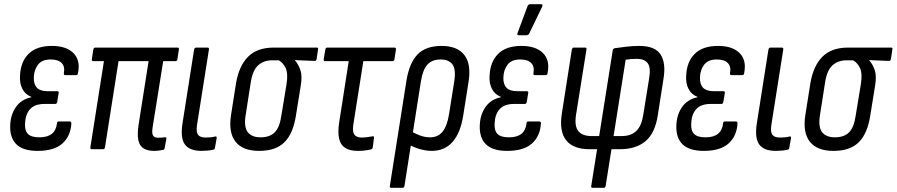

<svg xmlns="http://www.w3.org/2000/svg" viewBox="-20 -715 4296 920"><path d="M160 8Q90 8 58 -24Q26 -56 29 -116Q31 -166 56.5 -202.5Q82 -239 130 -249V-251Q101 -262 87 -289.5Q73 -317 76 -354Q79 -419 117 -457Q155 -495 229 -495Q297 -495 331.5 -461Q366 -427 354 -366Q353 -355 345 -355H292Q285 -355 286 -365Q292 -396 275.5 -413Q259 -430 222 -430Q181 -430 162 -405Q143 -380 142 -344Q141 -311 157 -294.5Q173 -278 208 -278H254Q263 -278 261 -269L254 -226Q252 -217 245 -217H194Q147 -217 124.5 -192.5Q102 -168 100 -124Q98 -89 114 -73Q130 -57 169 -57Q207 -57 228 -73.5Q249 -90 253 -124Q253 -133 261 -133H314Q322 -133 322 -123Q318 -62 278.5 -27Q239 8 160 8Z M719 8Q689 8 669.5 -3Q650 -14 643.5 -41Q637 -68 644 -117L692 -422H548L483 -9Q482 0 473 0H419Q412 0 413 -9L478 -422H427Q419 -422 420 -431L427 -477Q429 -487 437 -487H831Q839 -487 837 -477L830 -431Q829 -422 821 -422H762L711 -103Q707 -76 713.5 -65.5Q720 -55 737 -55Q745 -55 753 -55.5Q761 -56 768 -57Q779 -60 777 -49L769 -6Q768 3 761 3Q753 5 742 6.5Q731 8 719 8Z M946 8Q889 8 866.5 -22Q844 -52 854 -121L910 -477Q912 -487 920 -487H974Q983 -487 981 -477L924 -116Q919 -82 929 -69Q939 -56 965 -56Q977 -56 989 -57Q1001 -58 1011 -61Q1020 -63 1018 -52L1010 -7Q1009 1 1003 2Q991 5 975.5 6.5Q960 8 946 8Z M1222 8Q1143 8 1108.5 -36Q1074 -80 1087 -164L1111 -316Q1125 -399 1168.5 -443Q1212 -487 1292 -487H1498Q1506 -487 1504 -478L1497 -432Q1495 -423 1488 -423L1393 -427V-426Q1410 -407 1419.5 -379Q1429 -351 1421 -304L1398 -161Q1385 -76 1343.5 -34Q1302 8 1222 8ZM1229 -57Q1272 -57 1296 -80.5Q1320 -104 1328 -160L1353 -312Q1361 -363 1349 -388.5Q1337 -414 1316 -426H1284Q1244 -426 1217.5 -402.5Q1191 -379 1182 -323L1157 -163Q1148 -107 1167 -82Q1186 -57 1229 -57Z M1695 8Q1657 8 1634.5 -6Q1612 -20 1605 -50Q1598 -80 1605 -127L1651 -422H1538Q1530 -422 1531 -431L1539 -478Q1541 -487 1548 -487H1870Q1879 -487 1877 -477L1870 -431Q1869 -422 1860 -422H1721L1673 -118Q1668 -84 1678 -70Q1688 -56 1712 -56Q1727 -56 1741 -58Q1755 -60 1766 -62Q1773 -63 1772 -54L1766 -8Q1765 -2 1758 1Q1745 4 1729 6Q1713 8 1695 8Z M1855 185Q1847 185 1848 176L1928 -331Q1942 -415 1981.5 -455Q2021 -495 2096 -495Q2171 -495 2205 -451.5Q2239 -408 2225 -322L2200 -164Q2187 -79 2149 -35.5Q2111 8 2049 8Q2022 8 1992 -0.5Q1962 -9 1939 -23L1948 -87Q1968 -75 1992 -66Q2016 -57 2041 -57Q2079 -57 2101 -84.5Q2123 -112 2132 -170L2156 -321Q2166 -380 2149 -405Q2132 -430 2091 -430Q2051 -430 2028.5 -406Q2006 -382 1997 -326L1918 176Q1917 185 1908 185Z M2410 8Q2340 8 2308 -24Q2276 -56 2279 -116Q2281 -166 2306.5 -202.5Q2332 -239 2380 -249V-251Q2351 -262 2337 -289.5Q2323 -317 2326 -354Q2329 -419 2367 -457Q2405 -495 2479 -495Q2547 -495 2581.5 -461Q2616 -427 2604 -366Q2603 -355 2595 -355H2542Q2535 -355 2536 -365Q2542 -396 2525.5 -413Q2509 -430 2472 -430Q2431 -430 2412 -405Q2393 -380 2392 -344Q2391 -311 2407 -294.5Q2423 -278 2458 -278H2504Q2513 -278 2511 -269L2504 -226Q2502 -217 2495 -217H2444Q2397 -217 2374.5 -192.5Q2352 -168 2350 -124Q2348 -89 2364 -73Q2380 -57 2419 -57Q2457 -57 2478 -73.5Q2499 -90 2503 -124Q2503 -133 2511 -133H2564Q2572 -133 2572 -123Q2568 -62 2528.5 -27Q2489 8 2410 8ZM2464 -546Q2460 -546 2459 -549.5Q2458 -553 2460 -557L2508 -686Q2510 -691 2513.5 -693Q2517 -695 2523 -695H2572Q2578 -695 2579 -691.5Q2580 -688 2578 -683L2516 -555Q2512 -546 2501 -546Z M2820 185Q2811 185 2813 176L2841 0H2806Q2727 0 2693 -42.5Q2659 -85 2672 -170L2720 -477Q2722 -487 2730 -487H2784Q2792 -487 2790 -477L2740 -164Q2732 -110 2751.5 -86.5Q2771 -63 2814 -63H2851L2916 -474Q2918 -483 2926 -484Q2952 -488 2983 -491.5Q3014 -495 3043 -495Q3119 -495 3145.5 -453.5Q3172 -412 3159 -336L3132 -163Q3119 -77 3073 -38.5Q3027 0 2950 0H2910L2882 176Q2880 185 2873 185ZM2920 -63H2959Q3003 -63 3028.5 -87Q3054 -111 3062 -163L3091 -343Q3099 -393 3083 -413Q3067 -433 3033 -433Q3017 -433 3004 -432Q2991 -431 2978 -429Z M3352 8Q3282 8 3250 -24Q3218 -56 3221 -116Q3223 -166 3248.5 -202.5Q3274 -239 3322 -249V-251Q3293 -262 3279 -289.5Q3265 -317 3268 -354Q3271 -419 3309 -457Q3347 -495 3421 -495Q3489 -495 3523.5 -461Q3558 -427 3546 -366Q3545 -355 3537 -355H3484Q3477 -355 3478 -365Q3484 -396 3467.5 -413Q3451 -430 3414 -430Q3373 -430 3354 -405Q3335 -380 3334 -344Q3333 -311 3349 -294.5Q3365 -278 3400 -278H3446Q3455 -278 3453 -269L3446 -226Q3444 -217 3437 -217H3386Q3339 -217 3316.5 -192.5Q3294 -168 3292 -124Q3290 -89 3306 -73Q3322 -57 3361 -57Q3399 -57 3420 -73.5Q3441 -90 3445 -124Q3445 -133 3453 -133H3506Q3514 -133 3514 -123Q3510 -62 3470.5 -27Q3431 8 3352 8Z M3698 8Q3641 8 3618.5 -22Q3596 -52 3606 -121L3662 -477Q3664 -487 3672 -487H3726Q3735 -487 3733 -477L3676 -116Q3671 -82 3681 -69Q3691 -56 3717 -56Q3729 -56 3741 -57Q3753 -58 3763 -61Q3772 -63 3770 -52L3762 -7Q3761 1 3755 2Q3743 5 3727.5 6.5Q3712 8 3698 8Z M3974 8Q3895 8 3860.5 -36Q3826 -80 3839 -164L3863 -316Q3877 -399 3920.5 -443Q3964 -487 4044 -487H4250Q4258 -487 4256 -478L4249 -432Q4247 -423 4240 -423L4145 -427V-426Q4162 -407 4171.5 -379Q4181 -351 4173 -304L4150 -161Q4137 -76 4095.5 -34Q4054 8 3974 8ZM3981 -57Q4024 -57 4048 -80.5Q4072 -104 4080 -160L4105 -312Q4113 -363 4101 -388.5Q4089 -414 4068 -426H4036Q3996 -426 3969.5 -402.5Q3943 -379 3934 -323L3909 -163Q3900 -107 3919 -82Q3938 -57 3981 -57Z"/></svg>

Font: Sofia Sans Condensed
Style: Italic
Weight: 400
Italic angle: -9°
Designer: Botio Nikoltchev, Ani Petrova
Foundry: lettersoup
Version: Version 4.101